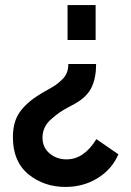

<svg xmlns="http://www.w3.org/2000/svg" viewBox="-20 -526 519 759"><path d="M250 -273H360Q360 -219 342.5 -181.5Q325 -144 278 -117Q274 -115 250 -102Q226 -89 213.5 -80Q201 -71 183 -55.5Q165 -40 156.5 -21.5Q148 -3 148 18Q148 57 176 80.5Q204 104 243 104Q312 104 361 24L448 84Q422 144 365.5 178.5Q309 213 239 213Q154 213 92.5 163Q31 113 31 16Q31 -44 57.5 -82Q84 -120 136 -152Q145 -158 167.5 -170.5Q190 -183 200 -190Q210 -197 224 -210Q238 -223 244 -238Q250 -253 250 -273ZM247 -506H358V-368H247Z"/></svg>

Font: Raleway
Style: Bold
Weight: 700
Designer: Matt McInerney, Pablo Impallari, Rodrigo Fuenzalida
Foundry: Matt McInerney, Pablo Impallari, Rodrigo Fuenzalida
Version: Version 3.000